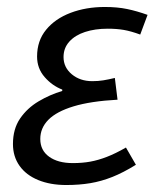

<svg xmlns="http://www.w3.org/2000/svg" viewBox="-20 -518 445 550"><path d="M169.8 12Q124 12 89.3 -2.3Q54.6 -16.6 35.9 -43.1Q17.1 -69.7 17.1 -105.4Q17.1 -148.7 37.6 -178.6Q58.2 -208.6 90.7 -227.8Q123.1 -247 158.3 -257.4V-261.4Q129.6 -272.4 107.9 -297.2Q86.2 -322 86.2 -356Q86.2 -401.3 112.1 -432.8Q137.9 -464.4 182.1 -481.2Q226.3 -498 280.3 -498Q316 -498 344 -492.2Q371.9 -486.4 402.7 -475.4L381.7 -419Q355 -428.8 334.5 -432.3Q314 -435.8 288.7 -435.8Q252 -435.8 223.5 -426.4Q195.1 -417.1 178.5 -398.7Q162 -380.3 162 -354.6Q162 -325 185.7 -305.2Q209.4 -285.5 244.4 -285.5Q261.3 -285.5 276 -287.9Q290.7 -290.3 309 -294.7L316.7 -232.4Q239.9 -228.2 190.9 -213.4Q142 -198.6 118.7 -175Q95.4 -151.4 95.4 -119.9Q95.4 -87.3 120.7 -69.1Q146 -50.8 188.4 -50.8Q215.9 -50.8 238.8 -55Q261.7 -59.2 286.2 -68.7Q310.7 -78.1 340.8 -95.4L369.3 -46Q333.2 -23.6 301.8 -11.1Q270.3 1.4 238.7 6.7Q207 12 169.8 12Z"/></svg>

Font: Source Sans 3
Style: Italic
Weight: 200
Italic angle: -11°
Designer: Paul D. Hunt
Foundry: Adobe
Version: Version 3.046;hotconv 1.0.118;makeotfexe 2.5.65603